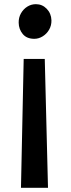

<svg xmlns="http://www.w3.org/2000/svg" viewBox="-20 -687 338 920"><path d="M194.5 -404.5 210 213H80.5L93.5 -404.5ZM152 -667Q182.5 -667 204 -644.8Q225.5 -622.5 226.5 -589.5Q227 -565 215.5 -545Q204 -525 184.8 -513Q165.5 -501 144.5 -501Q108 -501 89 -524Q70 -547 69.5 -578Q69 -603 80.5 -623.2Q92 -643.5 110.8 -655.2Q129.5 -667 152 -667Z"/></svg>

Font: Koeln Type Sans
Style: Regular
Weight: 400
Designer: Eben Sorkin
Foundry: Eben Sorkin
Version: Version 2.001